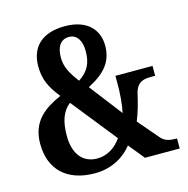

<svg xmlns="http://www.w3.org/2000/svg" viewBox="-108 -827 918 940"><g transform="rotate(-15 351.5 -357.0)"><path d="M260 10C347 10 412 -31 450 -80L515 0H691V-51H683C655 -51 629 -56 610 -79L522 -182C540 -226 552 -272 561 -312C575 -373 613 -375 652 -375H667V-425H479V-382C479 -336 475 -281 466 -240L339 -405C427 -451 469 -500 469 -582C469 -657 420 -724 302 -724C184 -724 126 -663 126 -567C126 -504 145 -460 193 -400C113 -364 37 -316 37 -199C37 -67 119 10 260 10ZM301 -448C265 -496 244 -533 244 -580C244 -635 266 -668 308 -668C348 -668 370 -633 370 -581C370 -518 350 -480 301 -448ZM289 -57C219 -57 173 -108 173 -202C173 -276 190 -324 230 -355L412 -127C385 -88 343 -57 289 -57Z"/></g></svg>

Font: Noto Serif Myanmar Condensed
Style: Bold
Weight: 700
Width: 3
Designer: Ben Mitchell and the Monotype Design Team
Foundry: Monotype Imaging Inc.
Version: Version 2.106